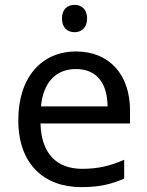

<svg xmlns="http://www.w3.org/2000/svg" viewBox="-20 -757 604 787"><path d="M286 -737C257 -737 234 -720 234 -681C234 -643 257 -625 286 -625C313 -625 337 -643 337 -681C337 -720 313 -737 286 -737ZM292 -546C150 -546 55 -440 55 -264C55 -85 160 10 313 10C386 10 434 -1 489 -25V-102C433 -78 385 -65 317 -65C210 -65 149 -130 146 -251H513V-304C513 -450 429 -546 292 -546ZM291 -474C380 -474 420 -412 421 -321H148C157 -417 207 -474 291 -474Z"/></svg>

Font: Noto Sans Syriac Western
Style: Regular
Weight: 400
Designer: Patrick Giasson and the Monotype Design Team
Foundry: Monotype Imaging Inc.
Version: Version 3.000